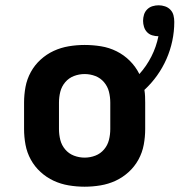

<svg xmlns="http://www.w3.org/2000/svg" viewBox="-20 -698 679 726"><path d="M300 8Q270 8 240 3Q210 -2 183 -14.5Q156 -27 133.5 -47.5Q111 -68 96.5 -94.5Q82 -121 76.5 -150.5Q71 -180 71 -210V-310Q71 -340 76.5 -369.5Q82 -399 96.5 -425.5Q111 -452 133.5 -472.5Q156 -493 183 -505.5Q210 -518 240 -523Q270 -528 300 -528Q331 -528 362 -523Q393 -518 421 -504Q449 -490 471 -468Q493 -446 507 -418Q534 -448 552.5 -484.5Q571 -521 579 -561Q567 -561 555.5 -564.5Q544 -568 536 -576.5Q528 -585 524.5 -596.5Q521 -608 521 -619Q521 -631 524.5 -642.5Q528 -654 536.5 -662.5Q545 -671 556.5 -674.5Q568 -678 580 -678Q592 -678 604 -674Q616 -670 624.5 -661Q633 -652 636 -640Q639 -628 639 -615Q639 -579 631.5 -543.5Q624 -508 609.5 -475Q595 -442 574 -412.5Q553 -383 526 -358Q528 -346 528.5 -334Q529 -322 529 -310V-210Q529 -180 523.5 -150.5Q518 -121 503.5 -94.5Q489 -68 466.5 -47.5Q444 -27 417 -14.5Q390 -2 360 3Q330 8 300 8ZM300 -102Q321 -102 340.5 -109.5Q360 -117 373.5 -133Q387 -149 392 -169Q397 -189 397 -210V-310Q397 -331 392 -351Q387 -371 373.5 -387Q360 -403 340.5 -410.5Q321 -418 300 -418Q279 -418 259.5 -410.5Q240 -403 226.5 -387Q213 -371 208 -351Q203 -331 203 -310V-210Q203 -189 208 -169Q213 -149 226.5 -133Q240 -117 259.5 -109.5Q279 -102 300 -102Z"/></svg>

Font: Iosevka Extrabold Extended
Style: Regular
Weight: 800
Width: 7
Monospace: yes
Designer: Belleve Invis
Foundry: Belleve Invis
Version: Version 32.5.0; ttfautohint (v1.8.4)